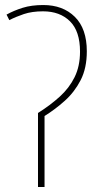

<svg xmlns="http://www.w3.org/2000/svg" viewBox="-20 -743 392 763"><path d="M152 -723Q230 -723 277.5 -676Q325 -629 325 -539Q325 -472 300.5 -424.5Q276 -377 237.5 -342.5Q199 -308 157 -282V0H131V-294Q180 -325 217.5 -359Q255 -393 276.5 -436.5Q298 -480 298 -538Q298 -619 258 -658.5Q218 -698 151 -698Q107 -698 74.5 -687Q42 -676 17 -663L6 -685Q35 -701 70 -712Q105 -723 152 -723Z"/></svg>

Font: Noto Sans SemiCondensed Thin
Style: Regular
Weight: 100
Width: 4
Designer: Monotype Design Team
Foundry: Monotype Imaging Inc.
Version: Version 2.013; ttfautohint (v1.8.4.7-5d5b)